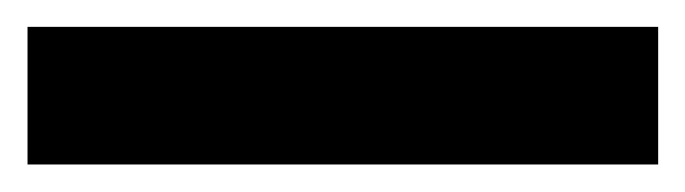

<svg xmlns="http://www.w3.org/2000/svg" viewBox="-40 -20 510 143"><path d="M450.2 0V102.5H-19.5V0Z"/></svg>

Font: Inter Tight SemiBold
Style: Regular
Weight: 600
Designer: Rasmus Andersson
Foundry: rsms
Version: Version 3.004; ttfautohint (v1.8.4.7-5d5b)